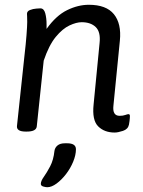

<svg xmlns="http://www.w3.org/2000/svg" viewBox="-20 -549 597 804"><path d="M460 6Q417 6 391 -20Q365 -46 372 -112L397 -369Q402 -415 381 -435.5Q360 -456 322 -456Q300 -456 271 -442.5Q242 -429 213.5 -394.5Q185 -360 163 -295L134 -20Q132 2 92 2H88Q49 2 51 -21L83 -321Q88 -363 91 -402Q94 -441 94 -457Q94 -475 93.5 -481Q93 -487 93 -491Q93 -502 105.5 -507Q118 -512 132 -513Q146 -514 149 -514Q164 -514 169.5 -493.5Q175 -473 175 -447Q175 -438 175 -428Q215 -484 261 -506.5Q307 -529 352 -529Q425 -529 457 -489.5Q489 -450 482 -379L455 -107Q450 -64 481 -64Q495 -64 504.5 -67.5Q514 -71 518 -71Q524 -71 524 -63Q524 -62 523.5 -53Q523 -44 520 -27Q516 -8 495 -1Q474 6 460 6ZM178 235Q171 235 161 232Q151 229 151 221Q151 209 163.5 191.5Q176 174 190 147.5Q204 121 208 83Q210 69 221 60Q232 51 252 51H261Q298 51 298 76Q298 100 286.5 128Q275 156 256.5 180Q238 204 217 219.5Q196 235 178 235Z"/></svg>

Font: Asap
Style: Italic
Weight: 400
Italic angle: -6°
Designer: Pablo Cosgaya
Foundry: Omnibus-Type
Version: Version 3.001; ttfautohint (v1.8.3)